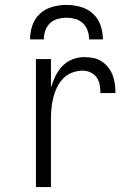

<svg xmlns="http://www.w3.org/2000/svg" viewBox="-20 -760 540 780"><path d="M126 0V-520H187V-404Q194 -428 205 -450.5Q216 -473 233 -491Q250 -509 273.5 -518.5Q297 -528 322 -528Q340 -528 358.5 -524.5Q377 -521 392.5 -511Q408 -501 419.5 -486.5Q431 -472 437.5 -455Q444 -438 446.5 -419.5Q449 -401 449 -382H388Q388 -399 385 -415.5Q382 -432 372.5 -445.5Q363 -459 347.5 -466Q332 -473 316 -473Q294 -473 273 -465Q252 -457 236.5 -441Q221 -425 211.5 -405Q202 -385 196.5 -363.5Q191 -342 189 -320Q187 -298 187 -276V0ZM102 -600Q102 -629 111.5 -657Q121 -685 142.5 -704.5Q164 -724 192.5 -732Q221 -740 250 -740Q279 -740 307.5 -732Q336 -724 357.5 -704.5Q379 -685 388.5 -657Q398 -629 398 -600H342Q342 -618 336 -635.5Q330 -653 317 -665.5Q304 -678 286 -683Q268 -688 250 -688Q232 -688 214 -683Q196 -678 183 -665.5Q170 -653 164 -635.5Q158 -618 158 -600Z"/></svg>

Font: Iosevka Light
Style: Regular
Weight: 300
Monospace: yes
Designer: Belleve Invis
Foundry: Belleve Invis
Version: Version 32.5.0; ttfautohint (v1.8.4)